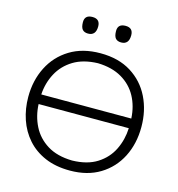

<svg xmlns="http://www.w3.org/2000/svg" viewBox="-132 -1040 1081 1165"><g transform="rotate(15 409.0 -458.0)"><path d="M412.5 10Q323 10 255.8 -19Q188.5 -48 143.5 -99Q98.5 -150 76 -216.5Q53.5 -283 53.5 -357.5Q53.5 -461 95.8 -544.5Q138 -628 217.8 -677Q297.5 -726 409.5 -726Q523.5 -726 602.8 -676.5Q682 -627 723 -543.5Q764 -460 764 -357.5Q764 -252.5 721.8 -169.2Q679.5 -86 600.8 -38Q522 10 412.5 10ZM410 -663.5Q318.5 -661 257 -623.5Q195.5 -586 163 -525Q130.5 -464 126 -391.5H691.5Q687.5 -468.5 654.5 -529Q621.5 -589.5 560.2 -625.2Q499 -661 410 -663.5ZM410 -52.5Q505 -54.5 566.2 -93.5Q627.5 -132.5 658.2 -195.2Q689 -258 692 -331H125.5Q128.5 -257 160 -194.2Q191.5 -131.5 253.5 -93Q315.5 -54.5 410 -52.5ZM512 -821.5Q488 -821.5 476.2 -835.5Q464.5 -849.5 464.5 -881.5Q464.5 -926 513 -926Q560.5 -926 560.5 -879Q560.5 -821.5 512 -821.5ZM304 -821.5Q280 -821.5 268.2 -835.5Q256.5 -849.5 256.5 -881.5Q256.5 -926 305 -926Q353 -926 353 -879Q353 -821.5 304 -821.5Z"/></g></svg>

Font: Commissioner Flair Light
Style: Regular
Weight: 300
Designer: Kostas Bartsokas
Foundry: Kostas Bartsokas
Version: Version 1.000; ttfautohint (v1.8.3)